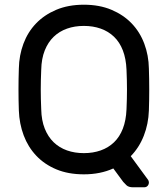

<svg xmlns="http://www.w3.org/2000/svg" viewBox="-20 -730 712 815"><path d="M60 -439Q61 -495 79.5 -544.5Q98 -594 133 -630.5Q168 -667 219 -688.5Q270 -710 336 -710Q402 -710 453 -688.5Q504 -667 539 -630.5Q574 -594 592.5 -544.5Q611 -495 612 -439Q615 -350 612 -261Q610 -204 590.5 -154Q571 -104 535 -67L609 34Q610 36 611 38.5Q612 41 612 44Q612 53 606.5 59Q601 65 592 65H545Q526 65 517 56.5Q508 48 503 42L461 -15Q406 10 336 10Q270 10 219.5 -11Q169 -32 134 -69Q99 -106 80.5 -155.5Q62 -205 60 -261Q57 -350 60 -439ZM517 -434Q515 -481 501.5 -516Q488 -551 464 -574Q440 -597 407.5 -608.5Q375 -620 336 -620Q297 -620 264.5 -608.5Q232 -597 208 -574Q184 -551 170 -516Q156 -481 155 -434Q153 -389 153 -350Q153 -311 155 -266Q156 -219 170 -184Q184 -149 208 -126Q232 -103 264.5 -91.5Q297 -80 336 -80Q375 -80 407.5 -91.5Q440 -103 464 -126Q488 -149 501.5 -184Q515 -219 517 -266Q519 -311 519 -350Q519 -389 517 -434Z"/></svg>

Font: Rubik
Style: Regular
Weight: 400
Designer: Hubert & Fischer
Foundry: Hubert & Fischer
Version: Version 1.002; ttfautohint (v1.6)